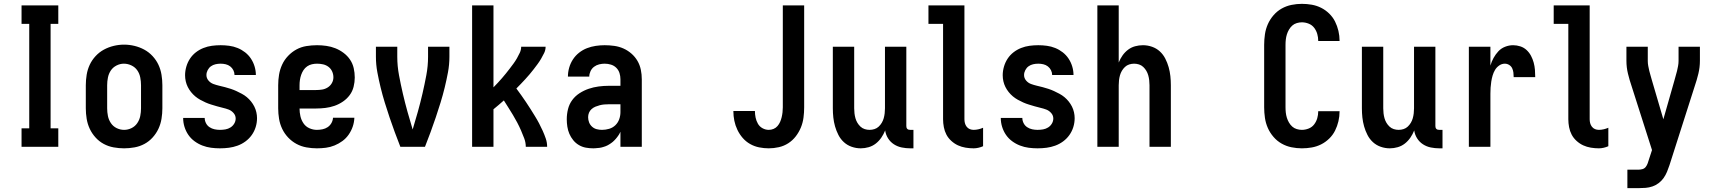

<svg xmlns="http://www.w3.org/2000/svg" viewBox="-20 -763 8915 998"><path d="M92 0V-96H132V-639H92V-735H283V-639H243V-96H283V0Z M625 8Q598 8 570.5 3Q543 -2 519 -15Q495 -28 476.5 -48.5Q458 -69 446.5 -93.5Q435 -118 430.5 -145.5Q426 -173 426 -200V-320Q426 -347 430.5 -374.5Q435 -402 446.5 -426.5Q458 -451 477 -471.5Q496 -492 520 -505Q544 -518 571 -524.5Q598 -531 625 -531Q652 -531 679 -524.5Q706 -518 730 -505Q754 -492 773 -471.5Q792 -451 803.5 -426.5Q815 -402 819.5 -374.5Q824 -347 824 -320V-200Q824 -173 819.5 -145.5Q815 -118 803.5 -93.5Q792 -69 773.5 -48.5Q755 -28 731 -15Q707 -2 679.5 3Q652 8 625 8ZM625 -88Q645 -88 663.5 -97Q682 -106 693.5 -123Q705 -140 709 -160Q713 -180 713 -200V-320Q713 -340 709 -360.5Q705 -381 693.5 -397.5Q682 -414 663 -423Q644 -432 624 -432Q604 -432 585.5 -422.5Q567 -413 556 -396.5Q545 -380 541 -360Q537 -340 537 -320V-200Q537 -180 541 -160Q545 -140 556.5 -123Q568 -106 586.5 -97Q605 -88 625 -88Z M1123 8Q1100 8 1077 5Q1054 2 1032 -6.5Q1010 -15 991 -29Q972 -43 959 -62Q946 -81 939 -103.5Q932 -126 932 -150H1044Q1044 -136 1050.5 -123Q1057 -110 1069 -102Q1081 -94 1095 -91Q1109 -88 1123 -88Q1138 -88 1152 -90.5Q1166 -93 1178 -100.5Q1190 -108 1197.5 -120.5Q1205 -133 1205 -147Q1205 -163 1194 -175.5Q1183 -188 1168.5 -193.5Q1154 -199 1138.5 -202.5Q1123 -206 1108 -210.5Q1093 -215 1078 -219.5Q1063 -224 1048.5 -230.5Q1034 -237 1020.5 -244.5Q1007 -252 995 -262Q983 -272 973 -284.5Q963 -297 956 -311Q949 -325 945.5 -340.5Q942 -356 942 -372Q942 -394 948.5 -416.5Q955 -439 967.5 -458Q980 -477 998 -491Q1016 -505 1037.5 -513.5Q1059 -522 1081.5 -525Q1104 -528 1127 -528Q1149 -528 1171.5 -525Q1194 -522 1215 -513.5Q1236 -505 1254 -491Q1272 -477 1284.5 -458Q1297 -439 1303.5 -417Q1310 -395 1310 -373H1199Q1199 -386 1193 -398Q1187 -410 1176.5 -418Q1166 -426 1153 -429Q1140 -432 1127 -432Q1113 -432 1100 -429Q1087 -426 1076.5 -418.5Q1066 -411 1059.5 -398.5Q1053 -386 1053 -373Q1053 -357 1063.5 -344.5Q1074 -332 1089 -326.5Q1104 -321 1119 -317.5Q1134 -314 1149.5 -310Q1165 -306 1180 -301Q1195 -296 1209 -289.5Q1223 -283 1237 -275.5Q1251 -268 1263 -258Q1275 -248 1285 -235.5Q1295 -223 1302 -209Q1309 -195 1312.5 -179.5Q1316 -164 1316 -149Q1316 -125 1309 -102.5Q1302 -80 1288.5 -61Q1275 -42 1256 -28Q1237 -14 1215 -6Q1193 2 1170 5Q1147 8 1123 8Z M1627 8Q1600 8 1572.5 3Q1545 -2 1521 -15Q1497 -28 1478 -48Q1459 -68 1447 -93Q1435 -118 1430.5 -145.5Q1426 -173 1426 -200V-320Q1426 -348 1430.5 -375Q1435 -402 1446.5 -427Q1458 -452 1477.5 -472.5Q1497 -493 1521 -506Q1545 -519 1572.5 -523.5Q1600 -528 1628 -528Q1652 -528 1676.5 -524.5Q1701 -521 1723.5 -512Q1746 -503 1766 -488Q1786 -473 1799.5 -453Q1813 -433 1818.5 -409Q1824 -385 1824 -360Q1824 -336 1818 -312Q1812 -288 1797.5 -268.5Q1783 -249 1762.5 -235Q1742 -221 1719 -213Q1696 -205 1671.5 -202Q1647 -199 1623 -199H1537Q1537 -179 1541.5 -159Q1546 -139 1557.5 -122Q1569 -105 1588 -96.5Q1607 -88 1627 -88Q1642 -88 1656.5 -91Q1671 -94 1683 -102Q1695 -110 1702.5 -123Q1710 -136 1711 -151H1822Q1821 -127 1813.5 -105Q1806 -83 1792.5 -63.5Q1779 -44 1760 -30Q1741 -16 1719 -7Q1697 2 1674 5Q1651 8 1627 8ZM1623 -295Q1639 -295 1654.5 -297.5Q1670 -300 1683.5 -308.5Q1697 -317 1705 -331Q1713 -345 1713 -361Q1713 -377 1706.5 -391.5Q1700 -406 1687.5 -415.5Q1675 -425 1659.5 -428.5Q1644 -432 1628 -432Q1615 -432 1601.5 -429Q1588 -426 1576.5 -418Q1565 -410 1557.5 -398.5Q1550 -387 1545.5 -374Q1541 -361 1539 -347.5Q1537 -334 1537 -320V-295Z M2061 0Q2046 -38 2032 -76Q2018 -114 2005 -152.5Q1992 -191 1980 -230Q1968 -269 1958.5 -308Q1949 -347 1941.5 -387Q1934 -427 1934 -468V-520H2045V-468Q2045 -420 2054 -372Q2063 -324 2074 -276.5Q2085 -229 2098 -182.5Q2111 -136 2125 -90Q2139 -136 2152 -182.5Q2165 -229 2176 -276.5Q2187 -324 2196 -372Q2205 -420 2205 -468V-520H2316V-468Q2316 -427 2308.5 -387Q2301 -347 2291.5 -308Q2282 -269 2270 -230Q2258 -191 2245 -152.5Q2232 -114 2218 -76Q2204 -38 2189 0Z M2434 0V-735H2545V-309Q2557 -321 2568 -333Q2579 -345 2589.5 -357Q2600 -369 2610 -381.5Q2620 -394 2630 -407Q2640 -420 2649.5 -433Q2659 -446 2667 -460Q2675 -474 2682 -489Q2689 -504 2689 -520H2816Q2816 -503 2808.5 -487.5Q2801 -472 2792.5 -457.5Q2784 -443 2774 -429.5Q2764 -416 2754 -403Q2744 -390 2733 -377Q2722 -364 2710.5 -351.5Q2699 -339 2687.5 -327Q2676 -315 2664 -303Q2677 -286 2689.5 -268Q2702 -250 2714 -232.5Q2726 -215 2737.5 -196.5Q2749 -178 2760.5 -159.5Q2772 -141 2782 -122Q2792 -103 2801 -83Q2810 -63 2817 -42.5Q2824 -22 2824 0H2713Q2713 -22 2705 -43.5Q2697 -65 2688 -85.5Q2679 -106 2668.5 -126Q2658 -146 2646.5 -165Q2635 -184 2623 -203Q2611 -222 2599 -241Q2585 -229 2572 -217.5Q2559 -206 2545 -195V0Z M3064 8Q3044 8 3025 4.5Q3006 1 2989 -9Q2972 -19 2959.5 -34.5Q2947 -50 2939.5 -67.5Q2932 -85 2929 -104.5Q2926 -124 2926 -143Q2926 -170 2932.5 -196Q2939 -222 2954.5 -243Q2970 -264 2992.5 -278.5Q3015 -293 3040 -301.5Q3065 -310 3091.5 -313.5Q3118 -317 3144 -317H3205V-351Q3205 -368 3200 -383.5Q3195 -399 3183.5 -410.5Q3172 -422 3156 -427Q3140 -432 3123 -432Q3109 -432 3094.5 -428.5Q3080 -425 3068 -416Q3056 -407 3049.5 -393Q3043 -379 3043 -365H2932Q2932 -388 2938.5 -411Q2945 -434 2958 -454Q2971 -474 2990 -489Q3009 -504 3031 -512.5Q3053 -521 3076.5 -524.5Q3100 -528 3123 -528Q3148 -528 3173 -524.5Q3198 -521 3220.5 -511Q3243 -501 3262 -484.5Q3281 -468 3293.5 -446.5Q3306 -425 3311 -400.5Q3316 -376 3316 -351V0H3205V-78Q3200 -68 3198.5 -65.5Q3197 -63 3194 -58.5Q3191 -54 3187.5 -49.5Q3184 -45 3180.5 -41Q3177 -37 3173 -33Q3169 -29 3165 -25.5Q3161 -22 3156.5 -19Q3152 -16 3147.5 -13Q3143 -10 3138 -7.5Q3133 -5 3128 -3Q3123 -1 3117.5 0.5Q3112 2 3107 3.5Q3102 5 3096.5 5.5Q3091 6 3085.5 6.5Q3080 7 3074.5 7.5Q3069 8 3064 8ZM3109 -88Q3128 -88 3146.5 -93.5Q3165 -99 3178.5 -112Q3192 -125 3198.5 -143Q3205 -161 3205 -180V-221H3144Q3132 -221 3120.5 -220Q3109 -219 3097.5 -216Q3086 -213 3075 -208.5Q3064 -204 3055 -196Q3046 -188 3041.5 -177Q3037 -166 3037 -154Q3037 -140 3042 -127Q3047 -114 3057.5 -104.5Q3068 -95 3081.5 -91.5Q3095 -88 3109 -88Z M3976 8Q3951 8 3926 3Q3901 -2 3879 -14.5Q3857 -27 3840.5 -46Q3824 -65 3813 -88Q3802 -111 3797 -135.5Q3792 -160 3792 -185Q3792 -185 3792 -185.5Q3792 -186 3792 -186H3904Q3904 -186 3904 -186Q3904 -186 3904 -186Q3904 -169 3907.5 -152Q3911 -135 3919.5 -120Q3928 -105 3943.5 -96.5Q3959 -88 3976 -88Q3989 -88 4001 -93Q4013 -98 4021.5 -108Q4030 -118 4035 -129.5Q4040 -141 4043 -153.5Q4046 -166 4047.5 -179Q4049 -192 4049 -205V-735H4160V-205Q4160 -178 4156.5 -151.5Q4153 -125 4143 -100.5Q4133 -76 4116.5 -54.5Q4100 -33 4077.5 -18.5Q4055 -4 4028.5 2Q4002 8 3976 8Z M4454 8Q4430 8 4407 0Q4384 -8 4366.5 -24Q4349 -40 4338 -61.5Q4327 -83 4320.5 -106Q4314 -129 4311.5 -152.5Q4309 -176 4309 -200V-520H4420V-200Q4420 -187 4421.5 -174Q4423 -161 4426.5 -148.5Q4430 -136 4436.5 -125Q4443 -114 4452.5 -105Q4462 -96 4474.5 -92Q4487 -88 4500 -88Q4513 -88 4525.5 -92Q4538 -96 4547.5 -105Q4557 -114 4563.5 -125Q4570 -136 4573.5 -148.5Q4577 -161 4578.5 -174Q4580 -187 4580 -200V-520H4691V-108Q4691 -104 4692 -100Q4693 -96 4696 -93Q4699 -90 4703 -89Q4707 -88 4711 -88H4728V8H4711Q4689 8 4667 3.5Q4645 -1 4626.5 -13Q4608 -25 4596 -44Q4584 -63 4581 -85Q4573 -65 4561 -47.5Q4549 -30 4532.5 -17Q4516 -4 4495.5 2Q4475 8 4454 8Z M5041 8Q5020 8 4999 4.5Q4978 1 4959.5 -7.5Q4941 -16 4925 -30.5Q4909 -45 4899.5 -63Q4890 -81 4886 -102Q4882 -123 4882 -143V-639H4806V-735H4993V-143Q4993 -133 4995.5 -123Q4998 -113 5004.5 -104.5Q5011 -96 5020.5 -92Q5030 -88 5041 -88Q5053 -88 5066 -91Q5079 -94 5090 -99V-3Q5079 2 5066 5Q5053 8 5041 8Z M5373 8Q5350 8 5327 5Q5304 2 5282 -6.5Q5260 -15 5241 -29Q5222 -43 5209 -62Q5196 -81 5189 -103.5Q5182 -126 5182 -150H5294Q5294 -136 5300.5 -123Q5307 -110 5319 -102Q5331 -94 5345 -91Q5359 -88 5373 -88Q5388 -88 5402 -90.5Q5416 -93 5428 -100.5Q5440 -108 5447.5 -120.5Q5455 -133 5455 -147Q5455 -163 5444 -175.5Q5433 -188 5418.5 -193.5Q5404 -199 5388.5 -202.5Q5373 -206 5358 -210.5Q5343 -215 5328 -219.5Q5313 -224 5298.5 -230.5Q5284 -237 5270.5 -244.5Q5257 -252 5245 -262Q5233 -272 5223 -284.5Q5213 -297 5206 -311Q5199 -325 5195.5 -340.5Q5192 -356 5192 -372Q5192 -394 5198.5 -416.5Q5205 -439 5217.5 -458Q5230 -477 5248 -491Q5266 -505 5287.5 -513.5Q5309 -522 5331.5 -525Q5354 -528 5377 -528Q5399 -528 5421.5 -525Q5444 -522 5465 -513.5Q5486 -505 5504 -491Q5522 -477 5534.5 -458Q5547 -439 5553.5 -417Q5560 -395 5560 -373H5449Q5449 -386 5443 -398Q5437 -410 5426.5 -418Q5416 -426 5403 -429Q5390 -432 5377 -432Q5363 -432 5350 -429Q5337 -426 5326.5 -418.5Q5316 -411 5309.5 -398.5Q5303 -386 5303 -373Q5303 -357 5313.5 -344.5Q5324 -332 5339 -326.5Q5354 -321 5369 -317.5Q5384 -314 5399.5 -310Q5415 -306 5430 -301Q5445 -296 5459 -289.5Q5473 -283 5487 -275.5Q5501 -268 5513 -258Q5525 -248 5535 -235.5Q5545 -223 5552 -209Q5559 -195 5562.5 -179.5Q5566 -164 5566 -149Q5566 -125 5559 -102.5Q5552 -80 5538.5 -61Q5525 -42 5506 -28Q5487 -14 5465 -6Q5443 2 5420 5Q5397 8 5373 8Z M5684 0V-735H5795V-438Q5803 -458 5815 -475Q5827 -492 5843.5 -504.5Q5860 -517 5880 -522.5Q5900 -528 5921 -528Q5945 -528 5968 -520Q5991 -512 6008.5 -496Q6026 -480 6037 -458.5Q6048 -437 6054.5 -414Q6061 -391 6063.5 -367.5Q6066 -344 6066 -320V0H5955V-320Q5955 -333 5953.5 -346Q5952 -359 5948.5 -371.5Q5945 -384 5938.5 -395Q5932 -406 5922.5 -415Q5913 -424 5900.5 -428Q5888 -432 5875 -432Q5862 -432 5849.5 -428Q5837 -424 5827.5 -415Q5818 -406 5811.5 -395Q5805 -384 5801.5 -371.5Q5798 -359 5796.5 -346Q5795 -333 5795 -320V0Z M6747 8Q6720 8 6693 2.5Q6666 -3 6642 -16.5Q6618 -30 6599.5 -51.5Q6581 -73 6570 -98Q6559 -123 6555 -150.5Q6551 -178 6551 -205V-530Q6551 -557 6555 -584.5Q6559 -612 6570 -637Q6581 -662 6599.5 -683.5Q6618 -705 6642 -718.5Q6666 -732 6693 -737.5Q6720 -743 6747 -743Q6773 -743 6798.5 -738.5Q6824 -734 6847 -722.5Q6870 -711 6889 -692.5Q6908 -674 6919.5 -651Q6931 -628 6937 -602.5Q6943 -577 6943 -551Q6943 -551 6943 -551Q6943 -551 6943 -550H6832Q6832 -551 6832 -551Q6832 -551 6832 -551Q6832 -569 6827 -586.5Q6822 -604 6811 -618.5Q6800 -633 6782.5 -640Q6765 -647 6747 -647Q6734 -647 6720.5 -643Q6707 -639 6697 -630Q6687 -621 6680 -609Q6673 -597 6669 -584Q6665 -571 6663.5 -557.5Q6662 -544 6662 -530V-205Q6662 -191 6663.5 -177.5Q6665 -164 6669 -151Q6673 -138 6680 -126Q6687 -114 6697 -105Q6707 -96 6720.5 -92Q6734 -88 6747 -88Q6765 -88 6782.5 -95Q6800 -102 6811 -116.5Q6822 -131 6827 -148.5Q6832 -166 6832 -184Q6832 -184 6832 -184Q6832 -184 6832 -185H6943Q6943 -184 6943 -184Q6943 -184 6943 -184Q6943 -158 6937 -132.5Q6931 -107 6919.5 -84Q6908 -61 6889 -42.5Q6870 -24 6847 -12.5Q6824 -1 6798.5 3.5Q6773 8 6747 8Z M7204 8Q7180 8 7157 0Q7134 -8 7116.5 -24Q7099 -40 7088 -61.5Q7077 -83 7070.5 -106Q7064 -129 7061.5 -152.5Q7059 -176 7059 -200V-520H7170V-200Q7170 -187 7171.5 -174Q7173 -161 7176.5 -148.5Q7180 -136 7186.5 -125Q7193 -114 7202.5 -105Q7212 -96 7224.5 -92Q7237 -88 7250 -88Q7263 -88 7275.5 -92Q7288 -96 7297.5 -105Q7307 -114 7313.5 -125Q7320 -136 7323.5 -148.5Q7327 -161 7328.5 -174Q7330 -187 7330 -200V-520H7441V-108Q7441 -104 7442 -100Q7443 -96 7446 -93Q7449 -90 7453 -89Q7457 -88 7461 -88H7478V8H7461Q7439 8 7417 3.5Q7395 -1 7376.5 -13Q7358 -25 7346 -44Q7334 -63 7331 -85Q7323 -65 7311 -47.5Q7299 -30 7282.5 -17Q7266 -4 7245.5 2Q7225 8 7204 8Z M7615 0V-520H7727V-422Q7733 -443 7743.5 -462Q7754 -481 7768.5 -496.5Q7783 -512 7803.5 -520Q7824 -528 7845 -528Q7864 -528 7882.5 -522Q7901 -516 7915 -503Q7929 -490 7938 -473Q7947 -456 7952 -437.5Q7957 -419 7958.5 -400Q7960 -381 7960 -362H7848Q7848 -374 7846.5 -386Q7845 -398 7840 -408.5Q7835 -419 7824.5 -425.5Q7814 -432 7802 -432Q7786 -432 7772.5 -422.5Q7759 -413 7751 -399.5Q7743 -386 7738.5 -370.5Q7734 -355 7731.5 -339Q7729 -323 7728 -307.5Q7727 -292 7727 -276V0Z M8291 8Q8270 8 8249 4.5Q8228 1 8209.5 -7.5Q8191 -16 8175 -30.5Q8159 -45 8149.5 -63Q8140 -81 8136 -102Q8132 -123 8132 -143V-639H8056V-735H8243V-143Q8243 -133 8245.5 -123Q8248 -113 8254.5 -104.5Q8261 -96 8270.5 -92Q8280 -88 8291 -88Q8303 -88 8316 -91Q8329 -94 8340 -99V-3Q8329 2 8316 5Q8303 8 8291 8Z M8439 215V119H8496Q8507 119 8517.5 116Q8528 113 8534.5 104.5Q8541 96 8544.5 86Q8548 76 8551 66L8567 17L8461 -315Q8450 -347 8442 -380Q8434 -413 8434 -447V-520H8545V-446Q8545 -433 8547.5 -420Q8550 -407 8553 -394Q8556 -381 8560 -368.5Q8564 -356 8567 -344L8626 -143L8683 -343Q8686 -356 8690 -368.5Q8694 -381 8697 -394Q8700 -407 8702.5 -420Q8705 -433 8705 -447V-520H8816V-447Q8816 -413 8808 -380Q8800 -347 8789 -315L8658 95Q8652 113 8645 130Q8638 147 8627.5 162Q8617 177 8602 188.5Q8587 200 8569.5 206Q8552 212 8533.5 213.5Q8515 215 8496 215Z"/></svg>

Font: Iosevka Julsh Curly
Style: Bold
Weight: 700
Designer: Belleve Invis
Foundry: Belleve Invis
Version: Version 15.0.2; ttfautohint (v1.8.4)